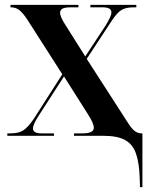

<svg xmlns="http://www.w3.org/2000/svg" viewBox="-20 -556 607 786"><path d="M552 174Q550 110 536.5 72Q523 34 491.5 17Q460 0 405 0H283V-10H318Q364 -10 364 -33Q364 -42 358 -56Q352 -70 337 -93L242 -243L140 -85Q115 -47 115 -30Q115 -10 150 -10H201V0H10V-10H23Q55 -10 74 -21.5Q93 -33 118 -69L235 -252L91 -477Q73 -504 58.5 -515Q44 -526 25 -526H23V-536H301V-526H270Q244 -526 235 -520Q226 -514 226 -504Q226 -487 249 -452L329 -325L412 -451Q423 -469 429.5 -482.5Q436 -496 436 -506Q436 -526 400 -526H350V-536H538V-526H527Q496 -526 478 -515.5Q460 -505 438 -472L335 -315L500 -59Q518 -30 531 -20Q544 -10 560 -10H563V210H553Z"/></svg>

Font: Noto Serif Display Condensed
Style: Bold
Weight: 700
Width: 3
Designer: Monotype Design Team
Foundry: Monotype Imaging Inc.
Version: Version 2.009